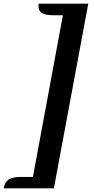

<svg xmlns="http://www.w3.org/2000/svg" viewBox="-109 -822 511 1044"><path d="M-89 202Q-83 168 -61.5 154Q-40 140 5 140H70L233 -739H183Q138 -739 119 -751Q100 -763 100 -790Q100 -794 100.5 -796.5Q101 -799 102 -802H371L184 202Z"/></svg>

Font: Sansita Swashed Light Medium
Style: Regular
Weight: 500
Version: Version 1.003